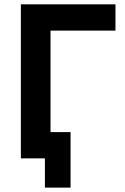

<svg xmlns="http://www.w3.org/2000/svg" viewBox="-20 -730 577 885"><path d="M512.2 -588.9H212.9V-121.1H305.2V134.8H187V0H76.2V-710H512.2Z"/></svg>

Font: Rawline
Style: Bold
Weight: 700
Designer: Matt McInerney, Pablo Impallari, Rodrigo Fuenzalida
Foundry: Matt McInerney, Pablo Impallari, Rodrigo Fuenzalida
Version: Version 4.020;PS 004.020;hotconv 1.0.88;makeotf.lib2.5.64775